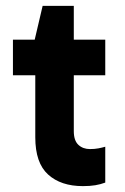

<svg xmlns="http://www.w3.org/2000/svg" viewBox="-20 -624 425 653"><path d="M262 9Q187 9 143.5 -30.5Q100 -70 100 -157V-483L98 -489L125 -604H231V-178Q231 -146 246.5 -131.5Q262 -117 286 -117Q302 -117 315 -119.5Q328 -122 338 -125V-3Q322 3 304 6Q286 9 262 9ZM24 -368V-489H338V-368Z"/></svg>

Font: Gabarito SemiBold
Style: Regular
Weight: 600
Designer: Leandro Assis / Alvaro Franca / Felipe Casaprima
Foundry: Naipe Foundry
Version: Version 1.000